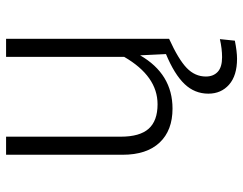

<svg xmlns="http://www.w3.org/2000/svg" viewBox="-102 -460 781 616"><g transform="rotate(-90 288.0 -152.5)"><path d="M350 118Q350 142 365 156Q380 170 412 170Q439 170 470 163L465 211Q430 218 407 218Q353 218 324 192.5Q295 167 295 126Q295 82 326 49.5Q357 17 422 -10L418 -93Q358 11 247 11Q177 11 138 -30.5Q99 -72 99 -149V-523H157V-155Q157 -94 182.5 -65.5Q208 -37 261 -37Q351 -37 413 -144V-523H471V0Q405 30 377.5 56.5Q350 83 350 118Z"/></g></svg>

Font: Statis Sans Light
Style: Regular
Weight: 300
Designer: bBox Type GmbH
Foundry: bBox Type GmbH
Version: Version 1.000